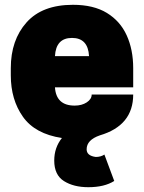

<svg xmlns="http://www.w3.org/2000/svg" viewBox="-20 -564 600 800"><path d="M348 216Q287 216 246.5 190.5Q206 165 206 105Q206 51 238 11Q126 -6 75.5 -77.5Q25 -149 25 -250V-280Q25 -397 90.5 -470.5Q156 -544 284 -544Q370 -544 425.5 -510Q481 -476 508 -416.5Q535 -357 535 -280V-200H209Q214 -124 291 -124Q321 -124 341.5 -137.5Q362 -151 362 -170H535Q535 -41 396 0Q341 19 341 58Q341 85 379 90Q400 90 415 80L456 190Q415 216 348 216ZM351 -330Q347 -406 280 -406Q213 -406 209 -330Z"/></svg>

Font: Tanohe Sans ExtraBold
Style: Regular
Weight: 800
Designer: Village Type and Design LLC & Cristiano Sobral
Foundry: Cooper Hewitt Smithsonian Design Museum
Version: Version 1.00;September 29, 2021;FontCreator 13.0.0.2655 64-b